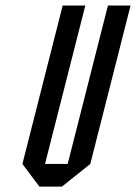

<svg xmlns="http://www.w3.org/2000/svg" viewBox="-20 -687 501 707"><path d="M210.8 -666.7H294.2L145.8 -83.3H229.2L377.5 -666.7H460.8L312.5 -83.3L208.3 0H125L62.5 -83.3Z"/></svg>

Font: Yulong
Style: Italic
Weight: 400
Italic angle: -14.25°
Designer: GGBotNet
Foundry: f0n7.com
Version: 1.00